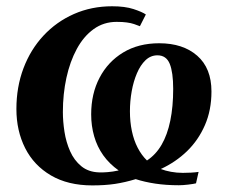

<svg xmlns="http://www.w3.org/2000/svg" viewBox="-20 -566 705 597"><path d="M267 10.5Q191.5 10.5 138.5 -20.5Q85.5 -51.5 58.2 -105.5Q31 -159.5 31 -227Q31 -295.5 53 -353.8Q75 -412 115.2 -455.2Q155.5 -498.5 210 -522.5Q264.5 -546.5 328.5 -546.5Q368.5 -546.5 395.2 -537.8Q422 -529 433.5 -521L415 -484.5Q406.5 -488 396.8 -491.2Q387 -494.5 374.2 -496.2Q361.5 -498 342.5 -498Q302.5 -498 271.2 -475.5Q240 -453 218.8 -413.8Q197.5 -374.5 186.5 -324Q175.5 -273.5 175.5 -217.5Q175.5 -188.5 180.5 -156.2Q185.5 -124 198 -95.8Q210.5 -67.5 232.8 -49.2Q255 -31 288 -30Q299.5 -29.5 315 -30.8Q330.5 -32 349 -36Q320 -56.5 301 -83.2Q282 -110 272.8 -142.2Q263.5 -174.5 263.5 -210.5Q263.5 -274.5 289.5 -324.2Q315.5 -374 363 -402.8Q410.5 -431.5 475 -431.5Q549 -431.5 593.2 -392.8Q637.5 -354 637.5 -281.5Q637.5 -223.5 617.2 -177Q597 -130.5 561.8 -96.2Q526.5 -62 480 -40.5Q494 -35 511.8 -31.8Q529.5 -28.5 548.5 -28.5Q559 -28.5 573.5 -29.2Q588 -30 597.5 -31.5L589.5 4Q582 6 565.2 8Q548.5 10 536 10Q496.5 10 463.2 5Q430 0 402 -9Q369 1 337.8 5.8Q306.5 10.5 267 10.5ZM469.5 -394Q448.5 -394 432.5 -378.8Q416.5 -363.5 405.8 -338.2Q395 -313 389.5 -282.2Q384 -251.5 384 -220Q384 -187.5 390 -158.8Q396 -130 408 -106.8Q420 -83.5 437 -67Q464.5 -85 482.5 -116Q500.5 -147 509.5 -190.8Q518.5 -234.5 518.5 -289.5Q518.5 -341 507.8 -367.5Q497 -394 469.5 -394Z"/></svg>

Font: Merriweather 72pt
Style: Bold Italic
Weight: 700
Italic angle: -7.8°
Version: Version 2.101